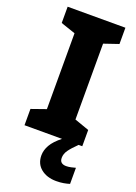

<svg xmlns="http://www.w3.org/2000/svg" viewBox="-175 -783 770 1087"><g transform="rotate(20 209.5 -239.0)"><path d="M383 0H361Q328 32 312 54.5Q296 77 296 101Q296 120 306.5 128.5Q317 137 335 137Q349 137 365 133.5Q381 130 391 127V224Q375 229 355.5 232.5Q336 236 311 236Q255 236 219 207Q183 178 183 127Q183 96 201 64.5Q219 33 261 0H35V-98L123 -129V-586L35 -616V-714H383V-616L295 -586V-129L383 -98Z"/></g></svg>

Font: Noto Sans Canadian Aboriginal ExtraBold
Style: Regular
Weight: 800
Designer: Monotype Design Team, Typotheque's Kevin King
Foundry: Monotype Imaging Inc.
Version: Version 2.004; ttfautohint (v1.8.4.7-5d5b)